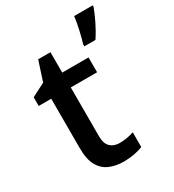

<svg xmlns="http://www.w3.org/2000/svg" viewBox="-185 -864 886 979"><g transform="rotate(-30 257.5 -375.0)"><path d="M283.2 -83Q305.7 -83 327.6 -86.9Q349.6 -90.8 367.7 -97.2V-10.3Q348.6 -2 318.4 3.9Q288.1 9.8 255.4 9.8Q209.5 9.8 172.6 -5.6Q135.7 -21 114.5 -58.3Q93.3 -95.7 93.3 -162.6V-453.1H19.5V-504.4L98.6 -544.9L136.2 -660.6H208.5V-540.5H363.3V-453.1H208.5V-164.1Q208.5 -123 228.8 -103Q249 -83 283.2 -83ZM514.6 -759.8V-751Q503.4 -720.2 483.2 -678.5Q462.9 -636.7 438.5 -600.1H373V-612.3Q382.3 -640.6 391.8 -684.1Q401.4 -727.5 405.3 -759.8Z"/></g></svg>

Font: Open Sans SemiBold
Style: Regular
Weight: 600
Designer: Monotype Design Team
Foundry: Monotype Imaging Inc.
Version: Version 3.003; ttfautohint (v1.8.4)